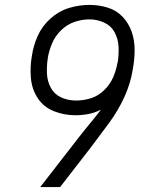

<svg xmlns="http://www.w3.org/2000/svg" viewBox="-20 -763 616 783"><path d="M225 0 349 -160Q387 -210 424.5 -261Q462 -312 487.5 -368Q513 -424 522 -483Q529 -521 529 -560Q529 -599 517 -633.5Q505 -668 480 -694.5Q455 -721 419 -732Q383 -743 345 -743Q303 -743 261.5 -730.5Q220 -718 186 -687.5Q152 -657 134 -617Q116 -577 110 -535Q102 -490 106 -444.5Q110 -399 134 -362.5Q158 -326 200 -309.5Q242 -293 287 -293Q314 -293 340.5 -298Q367 -303 392 -316Q369 -286 344.5 -256.5Q320 -227 296 -196L144 0ZM290 -353Q290 -353 290 -353Q290 -353 290 -353Q258 -353 230 -365.5Q202 -378 187.5 -404.5Q173 -431 171.5 -462.5Q170 -494 175 -526V-527Q180 -557 192.5 -586.5Q205 -616 229 -639.5Q253 -663 283.5 -673.5Q314 -684 345 -684Q376 -684 404.5 -671Q433 -658 447.5 -631Q462 -604 463.5 -572Q465 -540 460 -508Q460 -508 460 -508Q460 -508 460 -508L459 -507Q454 -477 441.5 -448Q429 -419 405 -395.5Q381 -372 351 -362.5Q321 -353 290 -353Z"/></svg>

Font: Iosevka Sparkle Light Oblique
Style: Regular
Weight: 300
Italic angle: -9°
Designer: Belleve Invis
Foundry: Belleve Invis
Version: Version 4.5.0; ttfautohint (v1.8.3)